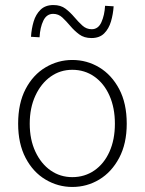

<svg xmlns="http://www.w3.org/2000/svg" viewBox="-20 -730 575 762"><path d="M267 12Q210 12 160.5 -17.5Q111 -47 81.5 -103.5Q52 -160 52 -239Q52 -320 81.5 -376.5Q111 -433 160.5 -462.5Q210 -492 267 -492Q325 -492 374 -462.5Q423 -433 453 -376.5Q483 -320 483 -239Q483 -160 453 -103.5Q423 -47 374 -17.5Q325 12 267 12ZM267 -27Q316 -27 354.5 -53.5Q393 -80 414.5 -128Q436 -176 436 -239Q436 -302 414.5 -350.5Q393 -399 354.5 -426Q316 -453 267 -453Q219 -453 181 -426Q143 -399 120.5 -350.5Q98 -302 98 -239Q98 -176 120.5 -128Q143 -80 181 -53.5Q219 -27 267 -27ZM343 -579Q314 -579 294.5 -593.5Q275 -608 259 -627Q243 -646 227.5 -660.5Q212 -675 191 -675Q165 -675 152 -648Q139 -621 137 -582L103 -584Q105 -616 113.5 -644.5Q122 -673 141 -691.5Q160 -710 192 -710Q221 -710 240 -695.5Q259 -681 275 -662Q291 -643 307 -628.5Q323 -614 344 -614Q370 -614 382.5 -642Q395 -670 397 -707L431 -705Q429 -674 420.5 -645Q412 -616 393.5 -597.5Q375 -579 343 -579Z"/></svg>

Font: Mada Light
Style: Regular
Weight: 300
Designer: Khaled Hosny
Version: Version 1.5